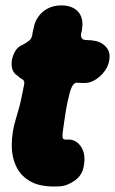

<svg xmlns="http://www.w3.org/2000/svg" viewBox="-20 -668 425 710"><path d="M201 21Q135 25 96.5 5Q58 -15 40.5 -51.5Q23 -88 23.5 -134Q24 -180 38 -226Q46 -252 51 -271Q56 -290 60 -309.5Q64 -329 69 -354Q71 -365 68 -369.5Q65 -374 59 -377Q53 -380 45 -388Q31 -396 26 -411Q21 -426 24 -446Q28 -465 37 -480Q46 -495 63 -502Q78 -510 87 -517Q96 -524 99 -537Q100 -546 103 -558.5Q106 -571 108 -579Q119 -611 145 -629.5Q171 -648 207 -648Q243 -648 264 -629.5Q285 -611 285 -577Q284 -570 283.5 -561.5Q283 -553 280 -545Q276 -520 299 -520Q309 -520 318 -519Q327 -518 336 -516Q360 -510 374.5 -491.5Q389 -473 384 -446Q380 -418 358.5 -394.5Q337 -371 310 -363Q300 -361 288.5 -361Q277 -361 267 -362Q257 -364 249.5 -353Q242 -342 237 -321Q231 -298 227 -277.5Q223 -257 218 -222Q213 -189 211.5 -173.5Q210 -158 214 -154.5Q218 -151 228 -152Q260 -154 279 -126.5Q298 -99 290 -55Q285 -21 257.5 -1Q230 19 201 21Z"/></svg>

Font: Winky Sans ExtraBold
Style: Italic
Weight: 800
Italic angle: -8.97852°
Designer: Simon Atzbach
Foundry: typofactur
Version: Version 1.205